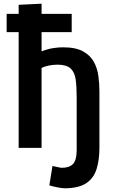

<svg xmlns="http://www.w3.org/2000/svg" viewBox="-20 -800 617 1039"><path d="M81 -725H16V-626H81V0H205V-432Q219 -440 243 -445Q267 -450 291 -450Q340 -450 362 -429.5Q384 -409 389.5 -370Q395 -331 395 -272V15Q394 70 373 89.5Q352 109 311 108Q300 106 285.5 103Q271 100 264 98L247 203Q259 207 286.5 213Q314 219 333 219Q408 218 448 190.5Q488 163 503 113.5Q518 64 518 -1V-305Q518 -346 512.5 -388Q507 -430 488 -465Q469 -500 429.5 -522Q390 -544 321 -544Q296 -544 267 -539.5Q238 -535 205 -522V-626H368V-725H205V-780L81 -774Z"/></svg>

Font: Repo DemiBold
Style: Regular
Weight: 600
Designer: Stefan Peev
Foundry: Context Ltd
Version: Version 1.502